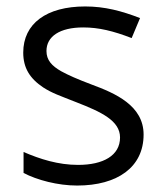

<svg xmlns="http://www.w3.org/2000/svg" viewBox="-20 -565 511 595"><path d="M219 10C344 10 425 -47 425 -148C425 -238 337 -276 264 -303C219 -320 192 -332 170 -344C140 -361 124 -379 124 -407C124 -452 165 -480 238 -480C286 -480 331 -469 388 -447L414 -509C357 -531 305 -545 244 -545C124 -545 52 -492 52 -402C52 -355 72 -322 114 -294C142 -276 164 -269 217 -248C294 -218 352 -191 352 -139C352 -83 300 -54 222 -54C160 -54 104 -72 53 -94V-29C95 -7 159 10 219 10Z"/></svg>

Font: Frost Regular
Style: Regular
Weight: 400
Designer: Lee Frost
Foundry: Lee Frost for Ice Communication Norge AS
Version: Version 2.011;hotconv 1.0.107;makeotfexe 2.5.65593